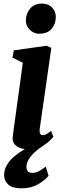

<svg xmlns="http://www.w3.org/2000/svg" viewBox="-20 -822 358 1070"><path d="M140 10Q109 10 88 1Q67 -8 57.5 -23.8Q48 -39.5 51 -60.5Q53.5 -83 58 -114.5Q62.5 -146 67.8 -185.2Q73 -224.5 79.5 -270.2Q86 -316 92.8 -366.8Q99.5 -417.5 107 -472L49.5 -501L57 -541.5L240 -567L266 -555L201.5 -105Q199 -87 203.5 -77.8Q208 -68.5 218 -68.5Q227 -68.5 237.5 -73.8Q248 -79 264.5 -92.5L277.5 -60Q272 -52.5 254.8 -35.8Q237.5 -19 208.8 -4.5Q180 10 140 10ZM197.5 -634Q167 -634 144.5 -657.8Q122 -681.5 124 -711.5Q126 -749.5 149.5 -775.8Q173 -802 214.5 -802Q250.5 -802 271 -779.2Q291.5 -756.5 291 -728Q291 -689 268 -661.5Q245 -634 197.5 -634ZM99.5 227.5Q48.5 227.5 25.8 206.2Q3 185 3 155.5Q3 123.5 18.5 97.5Q34 71.5 58.8 50.5Q83.5 29.5 111.8 12.8Q140 -4 165.5 -17L192 -25.5L226 -13.5Q195 6 173 26.5Q151 47 139.5 67.2Q128 87.5 127.5 106.5Q127 126.5 136.2 134Q145.5 141.5 160 141.5Q179.5 141.5 197 131.8Q214.5 122 235 106.5L250.5 157.5Q231.5 182 192.5 204.8Q153.5 227.5 99.5 227.5Z"/></svg>

Font: Merriweather 20pt ExtraBold
Style: Italic
Weight: 800
Italic angle: -7.8°
Version: Version 2.101